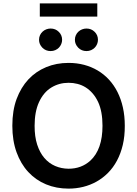

<svg xmlns="http://www.w3.org/2000/svg" viewBox="-20 -1111 815 1141"><path d="M387.4 9.9Q315 9.9 253.7 -15.4Q192.5 -40.8 147.9 -89Q103.3 -137.1 78.3 -206.3Q53.3 -275.6 53.3 -363.6Q53.3 -454.2 78.8 -523.1Q130.3 -660.2 254.3 -712Q315 -737.2 387.4 -737.2Q436.1 -737.2 479.8 -725.7Q523.4 -714.1 560.5 -692.1Q597.7 -670.1 627.5 -637.8Q657.3 -605.5 678.3 -563.9Q699.2 -522.4 710.4 -472.1Q721.6 -421.9 721.6 -363.6Q721.9 -301.5 709.7 -249.8Q697.4 -198.2 675.2 -156.6Q653.1 -115.1 622 -83.8Q590.9 -52.6 553.8 -31.8Q516.7 -11 474.4 -0.5Q432.2 9.9 387.4 9.9ZM387.4 -108.3Q463.8 -108.3 516.7 -156.2Q589.1 -222.7 589.1 -363.6Q589.1 -448.9 562.9 -505.3Q548.7 -535.2 529.8 -556.6Q511 -578.1 488.6 -592Q466.3 -605.8 440.7 -612.4Q415.1 -619 387.4 -619Q331.3 -619 285.2 -590.9Q238.6 -562.5 211.6 -503.6Q185.7 -447.1 185.7 -363.6Q185.4 -299.7 200.8 -252Q216.3 -204.2 243.4 -172.4Q270.6 -140.6 307.7 -124.6Q344.8 -108.7 387.4 -108.3ZM558.2 -1012.4H216.6V-1090.9H558.2ZM280.9 -807.5Q251.8 -807.5 231.9 -827.4Q212 -848 212 -874.3Q212 -889.6 217.7 -901.8Q223.4 -914.1 233 -922.9Q242.5 -931.8 255 -936.6Q267.4 -941.4 280.9 -941.4Q309.7 -941.4 329.2 -921.9Q349.1 -902.7 349.1 -874.3Q349.1 -861.5 344.1 -849.4Q339.1 -837.4 330.3 -828.1Q321.4 -818.9 308.8 -813.2Q296.2 -807.5 280.9 -807.5ZM494 -807.5Q464.8 -807.5 445 -827.4Q425.1 -848 425.1 -874.3Q425.1 -889.6 430.8 -901.8Q436.4 -914.1 446 -922.9Q455.6 -931.8 468 -936.6Q480.5 -941.4 494 -941.4Q522.7 -941.4 542.3 -921.9Q562.1 -902.7 562.1 -874.3Q562.1 -861.5 557.2 -849.4Q552.2 -837.4 543.3 -828.1Q534.4 -818.9 521.8 -813.2Q509.2 -807.5 494 -807.5Z"/></svg>

Font: Linik Sans SemiBold
Style: Regular
Weight: 600
Designer: Fonts by Rasmus Andersson / Changes by Cristiano Sobral with parts from Marc Monis
Foundry: rsms
Version: Version 3.020; ttfautohint (v1.6)